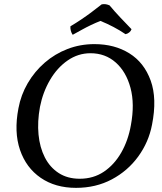

<svg xmlns="http://www.w3.org/2000/svg" viewBox="-20 -898 781 927"><path d="M347 9Q247 9 176.5 -39.5Q106 -88 76.5 -174.5Q47 -261 69 -375Q81 -440 114 -496.5Q147 -553 196 -595.5Q245 -638 306 -661.5Q367 -685 436 -685Q533 -685 604.5 -640.5Q676 -596 707.5 -509Q739 -422 714 -296Q698 -212 647.5 -142.5Q597 -73 520 -32Q443 9 347 9ZM365 -35Q431 -35 481.5 -69Q532 -103 565.5 -161.5Q599 -220 612 -294Q631 -396 610 -474Q589 -552 538.5 -596.5Q488 -641 417 -641Q357 -641 306.5 -606Q256 -571 221.5 -512Q187 -453 173 -382Q160 -311 166 -248.5Q172 -186 196.5 -138Q221 -90 263.5 -62.5Q306 -35 365 -35ZM331 -730Q325 -738 322 -749.5Q319 -761 320 -771Q347 -787 373 -804.5Q399 -822 423.5 -840.5Q448 -859 471 -877Q482 -879 491 -877.5Q500 -876 509 -872Q533 -843 560 -814.5Q587 -786 615 -757Q612 -748 604 -741.5Q596 -735 586 -733Q558 -752 527.5 -768Q497 -784 465 -797Q442 -788 419 -777Q396 -766 374.5 -754Q353 -742 331 -730Z"/></svg>

Font: Vollkorn
Style: Italic
Weight: 400
Italic angle: -11°
Designer: Friedrich Althausen
Foundry: Friedrich Althausen
Version: Version 5.001